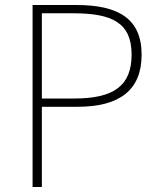

<svg xmlns="http://www.w3.org/2000/svg" viewBox="-20 -746 638 766"><path d="M110 0H147V-320H289C458 -320 545 -387 545 -528C545 -673 450 -726 285 -726H110ZM147 -353V-693H272C428 -693 505 -655 505 -528C505 -403 433 -353 276 -353Z"/></svg>

Font: SSpoqa Han Sans Neo Thin
Style: Regular
Weight: 100
Designer: [Spoqa Han Sans Neo] Dong-huui Kim  Younghwa Kang  Yujin Lee  [Noto Sans] Ryoko NISHIZUKA  (kana & ideographs); Paul D. 
Foundry: Spoqa (http://www.spoqa-han-sans.com)
Version: Version 1.000